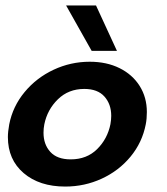

<svg xmlns="http://www.w3.org/2000/svg" viewBox="-20 -678 615 706"><path d="M9 -174Q9 -194 14 -221Q27 -287 70.5 -339.5Q114 -392 177 -421.5Q240 -451 310 -451Q372 -451 419.5 -427.5Q467 -404 493.5 -362Q520 -320 520 -266Q520 -241 516 -221Q503 -154 460 -102Q417 -50 354 -21Q291 8 220 8Q125 8 67 -41.5Q9 -91 9 -174ZM140 -190Q140 -147 165 -119.5Q190 -92 240 -92Q299 -92 337 -129.5Q375 -167 386 -221Q389 -238 389 -252Q389 -295 364 -323Q339 -351 290 -351Q232 -351 193 -313Q154 -275 143 -221Q140 -206 140 -190ZM223 -658H333L410 -491H317Z"/></svg>

Font: Teachers SemiBold
Style: Italic
Weight: 600
Designer: Alfredo Marco Pradil & Chank Diesel
Version: Version 0.009